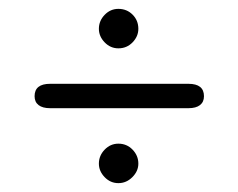

<svg xmlns="http://www.w3.org/2000/svg" viewBox="-20 -460 537 433"><path d="M203 -395Q203 -413 216 -426.5Q229 -440 247 -440Q266 -440 279 -427Q292 -414 292 -395Q292 -378 279 -364.5Q266 -351 247 -351Q229 -351 216 -364.5Q203 -378 203 -395ZM58 -243Q58 -271 93 -271H405Q440 -271 440 -243Q440 -230 431 -223Q422 -216 405 -216H93Q76 -216 67 -223Q58 -230 58 -243ZM203 -91Q203 -109 216 -122.5Q229 -136 247 -136Q266 -136 279 -122.5Q292 -109 292 -91Q292 -74 278.5 -60.5Q265 -47 247 -47Q229 -47 216 -60.5Q203 -74 203 -91Z"/></svg>

Font: Kodchasan Light
Style: Regular
Weight: 300
Version: Version 1.000; ttfautohint (v1.6)